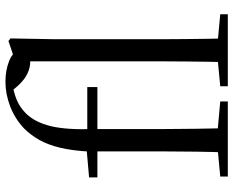

<svg xmlns="http://www.w3.org/2000/svg" viewBox="-96 -760 856 705"><g transform="rotate(-90 332.5 -408.0)"><path d="M36.2 0V-27.8L152.1 -38.6H192L311.9 -27.8V0ZM124.7 0Q126.7 -56.6 127.6 -114.3Q128.5 -171.9 128.5 -228.5V-478.9H33.1V-509.4L158.4 -520.4L127.7 -504.6Q131.1 -570.3 142 -615.4Q152.8 -660.5 171 -692.6Q189.3 -724.8 213.8 -749Q249.9 -782.5 294.9 -799.5Q339.8 -816.5 384.5 -816.5Q426.2 -816.5 460.1 -803.1Q494 -789.8 501.7 -764Q500.7 -747.8 489 -736.7Q477.4 -725.5 456.8 -725.5Q436.4 -725.5 413.7 -736.1Q391.1 -746.8 368.3 -772.2L350.6 -792.8V-804H383.2V-792.5Q346.9 -786.9 318.8 -775.5Q290.6 -764.1 266.9 -740.2Q234.9 -706.6 221.1 -649.1Q207.3 -591.7 210.7 -489.9V-228.5Q210.7 -171.9 211.7 -114.3Q212.7 -56.6 213.9 0ZM170.2 -478.9V-516H364.8V-478.9ZM367.7 0V-27.8L482 -38.6H515.4L632 -27.8V0ZM456.2 0Q457.2 -31.5 457.7 -70.8Q458.2 -110.1 458.7 -151.5Q459.2 -192.9 459.2 -228.5V-780.3L534 -805.5L543.4 -798L540.6 -641V-228.5Q540.6 -192.9 541.1 -151.5Q541.6 -110.1 542.1 -70.8Q542.6 -31.5 543.6 0Z"/></g></svg>

Font: Noto Serif TC
Style: Regular
Weight: 200
Designer: Ryoko NISHIZUKA 西塚涼子 (kana & ideographs); Frank Grießhammer (Latin, Greek & Cyrillic); Wenlong ZHANG 张文龙 (bopomofo); San
Foundry: Adobe
Version: Version 2.001;hotconv 1.1.0;makeotfexe 2.6.0